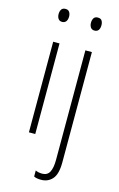

<svg xmlns="http://www.w3.org/2000/svg" viewBox="-143 -784 671 1083"><g transform="rotate(15 192.5 -242.5)"><path d="M99 -726Q115 -726 122 -715Q129 -704 129 -689Q129 -671 121 -660.5Q113 -650 98 -650Q83 -650 75.5 -661Q68 -672 68 -688Q68 -704 75 -715Q82 -726 99 -726ZM116 -529V0H79V-529ZM257 -688Q257 -704 264 -715Q271 -726 288 -726Q305 -726 311.5 -715Q318 -704 318 -689Q318 -671 310.5 -660.5Q303 -650 287 -650Q272 -650 264.5 -661Q257 -672 257 -688ZM214 241Q200 241 189.5 239Q179 237 172 233V198Q189 206 211 206Q241 206 254 182Q267 158 267 110V-529H305V115Q305 184 279.5 212.5Q254 241 214 241Z"/></g></svg>

Font: Noto Sans Lao Condensed ExtraLight
Style: Regular
Weight: 200
Width: 3
Designer: Monotype Design Team
Foundry: Monotype Imaging Inc.
Version: Version 2.003; ttfautohint (v1.8.4.7-5d5b)